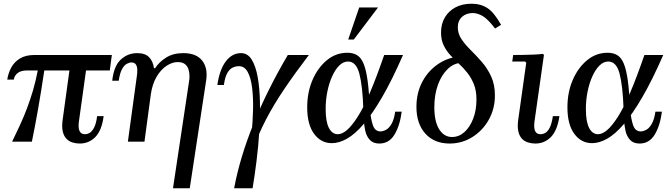

<svg xmlns="http://www.w3.org/2000/svg" viewBox="-20 -760 3594 1030"><path d="M569 -382H125Q92 -382 74.5 -368Q57 -354 54 -333H19Q24 -367 40 -397Q56 -427 86.5 -446Q117 -465 165 -465H580ZM443 -393 403 -106Q399 -73 407 -56.5Q415 -40 436 -40Q449 -40 461.5 -47.5Q474 -55 485 -76Q496 -97 501 -137H536Q526 -60 491.5 -25Q457 10 408 10Q387 10 368 4Q349 -2 335.5 -16.5Q322 -31 316.5 -55.5Q311 -80 316 -117L354 -393ZM183 -384H218Q201 -271 185 -179Q169 -87 151 0H45Q67 -45 87 -88.5Q107 -132 124.5 -178Q142 -224 157 -275Q172 -326 183 -384Z M963 -475Q1033 -475 1064.5 -435Q1096 -395 1086 -329L998 250H908L994 -322Q997 -337 996.5 -355.5Q996 -374 990.5 -390Q985 -406 971.5 -416.5Q958 -427 933 -427Q904 -427 873.5 -407Q843 -387 820 -348Q797 -309 789 -253L755 0H666L714 -351Q717 -369 716.5 -386Q716 -403 709 -414Q702 -425 684 -425Q674 -425 660 -417.5Q646 -410 634.5 -389Q623 -368 617 -327H582Q591 -407 628.5 -441Q666 -475 716 -475Q759 -475 780 -453Q801 -431 806 -394H812Q833 -427 871 -451Q909 -475 963 -475Z M1293 212Q1302 162 1312 97.5Q1322 33 1329 -36.5Q1336 -106 1337.5 -171Q1339 -236 1332.5 -289Q1326 -342 1309 -373.5Q1292 -405 1262 -405Q1245 -405 1228.5 -397.5Q1212 -390 1199.5 -368.5Q1187 -347 1181 -304H1146Q1158 -387 1191.5 -431Q1225 -475 1273 -475Q1309 -475 1330.5 -440Q1352 -405 1362.5 -346Q1373 -287 1374.5 -212Q1376 -137 1371 -55.5Q1366 26 1356 105Q1346 184 1335 250H1288ZM1524 -465H1637Q1563 -368 1505.5 -283Q1448 -198 1406.5 -118Q1365 -38 1337 43Q1309 124 1293 212L1288 250H1236Q1267 84 1340.5 -97Q1414 -278 1524 -465Z M1760 8Q1702 8 1665 -42Q1628 -92 1628 -184Q1628 -265 1656.5 -331Q1685 -397 1733.5 -437Q1782 -477 1844 -477Q1874 -477 1895.5 -464Q1917 -451 1930.5 -418.5Q1944 -386 1952 -327.5Q1960 -269 1964 -178H1929Q1925 -298 1908 -364Q1891 -430 1847 -430Q1822 -430 1800.5 -409Q1779 -388 1762.5 -352Q1746 -316 1736.5 -270.5Q1727 -225 1727 -175Q1727 -107 1744.5 -73.5Q1762 -40 1792 -40Q1815 -40 1841 -62Q1867 -84 1898.5 -133Q1930 -182 1965 -264Q2000 -346 2041 -465H2142Q2083 -330 2030 -239Q1977 -148 1930.5 -94Q1884 -40 1841.5 -16Q1799 8 1760 8ZM2015 10Q1982 10 1964 -9.5Q1946 -29 1939.5 -58.5Q1933 -88 1931.5 -120.5Q1930 -153 1929 -178H1964Q1969 -121 1980.5 -88Q1992 -55 2021 -55Q2034 -55 2050.5 -63.5Q2067 -72 2080.5 -95.5Q2094 -119 2100 -161H2135Q2125 -85 2096 -37.5Q2067 10 2015 10ZM2008 -720 1878 -548H1848L1907 -720Z M2436 -613Q2436 -579 2456 -549.5Q2476 -520 2505.5 -491Q2535 -462 2565 -427.5Q2595 -393 2615 -349.5Q2635 -306 2635 -248Q2635 -177 2602.5 -118.5Q2570 -60 2514.5 -25Q2459 10 2392 10Q2310 10 2262 -43Q2214 -96 2214 -187Q2214 -264 2247.5 -325Q2281 -386 2339 -422Q2397 -458 2470 -458L2460 -423Q2417 -423 2383 -391Q2349 -359 2329.5 -305.5Q2310 -252 2310 -185Q2310 -108 2336 -66.5Q2362 -25 2405 -25Q2442 -25 2471.5 -51.5Q2501 -78 2518.5 -123.5Q2536 -169 2536 -226Q2536 -274 2522 -308.5Q2508 -343 2487 -369.5Q2466 -396 2441.5 -418.5Q2417 -441 2395.5 -464.5Q2374 -488 2360 -517Q2346 -546 2346 -586Q2346 -632 2366.5 -666.5Q2387 -701 2423.5 -720.5Q2460 -740 2510 -740Q2559 -740 2595 -716.5Q2631 -693 2668 -627L2636 -607Q2596 -659 2568.5 -674.5Q2541 -690 2516 -690Q2481 -690 2458.5 -669.5Q2436 -649 2436 -613Z M2946 -137H2981Q2970 -60 2935.5 -25Q2901 10 2852 10Q2831 10 2812 4Q2793 -2 2779.5 -16.5Q2766 -31 2760.5 -55.5Q2755 -80 2760 -117L2803 -423L2797 -430H2728L2733 -465Q2759 -465 2786.5 -465.5Q2814 -466 2841 -467Q2868 -468 2893 -471L2898 -465L2847 -106Q2843 -73 2851 -56.5Q2859 -40 2880 -40Q2893 -40 2906 -47.5Q2919 -55 2929.5 -76Q2940 -97 2946 -137Z M3156 8Q3098 8 3061 -42Q3024 -92 3024 -184Q3024 -265 3052.5 -331Q3081 -397 3129.5 -437Q3178 -477 3240 -477Q3270 -477 3291.5 -464Q3313 -451 3326.5 -418.5Q3340 -386 3348 -327.5Q3356 -269 3360 -178H3325Q3321 -298 3304 -364Q3287 -430 3243 -430Q3218 -430 3196.5 -409Q3175 -388 3158.5 -352Q3142 -316 3132.5 -270.5Q3123 -225 3123 -175Q3123 -107 3140.5 -73.5Q3158 -40 3188 -40Q3211 -40 3237 -62Q3263 -84 3294.5 -133Q3326 -182 3361 -264Q3396 -346 3437 -465H3538Q3479 -330 3426 -239Q3373 -148 3326.5 -94Q3280 -40 3237.5 -16Q3195 8 3156 8ZM3411 10Q3378 10 3360 -9.5Q3342 -29 3335.5 -58.5Q3329 -88 3327.5 -120.5Q3326 -153 3325 -178H3360Q3365 -121 3376.5 -88Q3388 -55 3417 -55Q3430 -55 3446.5 -63.5Q3463 -72 3476.5 -95.5Q3490 -119 3496 -161H3531Q3521 -85 3492 -37.5Q3463 10 3411 10Z"/></svg>

Font: Brygada 1918 Medium
Style: Italic
Weight: 500
Italic angle: -8°
Designer: Mateusz Machalski | Borys Kosmynka | Przemek Hoffer
Foundry: NIEPODLEGLA 2018
Version: Version 3.006